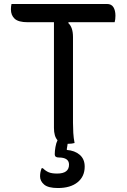

<svg xmlns="http://www.w3.org/2000/svg" viewBox="-20 -720 640 968"><path d="M356 1Q343 5 323 5H321Q320 12 319 18.5Q318 25 317 30V36Q357 39 382 60.5Q407 82 407 120Q407 170 371 199Q335 228 272 228Q223 228 202.5 210.5Q182 193 182 169Q182 148 190 128H196Q210 142 225.5 148.5Q241 155 268 155Q328 155 328 110Q328 74 276 74Q256 74 256 58Q256 42 259.5 21.5Q263 1 270 -13Q252 -33 252 -75V-608H119Q73 -608 54 -625.5Q35 -643 35 -673Q35 -687 38 -700H519Q542 -700 552 -683.5Q562 -667 562 -641Q562 -631 561 -623Q560 -615 558 -608H326L324 -604Q348 -583 348 -533V-101Q348 -76 349.5 -50Q351 -24 356 1Z"/></svg>

Font: Recursive Sn Csl St
Style: Regular
Weight: 400
Version: Version 1.079;hotconv 1.0.112;makeotfexe 2.5.65598; ttfautoh